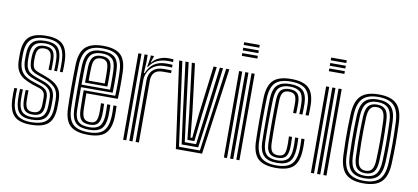

<svg xmlns="http://www.w3.org/2000/svg" viewBox="-73 -1052 2853 1312"><g transform="rotate(10 1353.5 -396.0)"><path d="M187 8.5Q109 8.5 73.6 -26.2Q38.2 -61 35 -141.2Q34.2 -160.2 34.2 -181.2Q34.2 -202.2 35.5 -219.5H55.2Q54.2 -203.2 54.1 -182Q54 -160.8 54.8 -142.2Q57.5 -71 88.4 -40.1Q119.2 -9.2 187 -9.2Q262 -9.2 294.1 -39.6Q326.2 -70 327.2 -138.5Q327.8 -147.2 327.8 -155.1Q327.8 -163 327.8 -171.1Q327.8 -179.2 327.8 -187.8Q327.8 -245 300.2 -273.1Q272.8 -301.2 222 -319L179 -334.2Q154.2 -343 141.2 -352.8Q128.2 -362.5 122.9 -376.9Q117.5 -391.2 116 -413.8Q115.2 -423.5 115.4 -434.1Q115.5 -444.8 116 -456.2Q118.8 -500 135.1 -519.1Q151.5 -538.2 191.8 -538.2Q226.2 -538.2 244.5 -520.8Q262.8 -503.2 264.2 -457.2Q264.8 -445 264.6 -425Q264.5 -405 263.8 -382.2H244Q244.8 -404 245 -423Q245.2 -442 244.8 -456.2Q243.5 -491 230.9 -505.9Q218.2 -520.8 191.8 -520.8Q162.8 -520.8 150.6 -505.8Q138.5 -490.8 137 -456.2Q136.5 -444.5 136.4 -434.9Q136.2 -425.2 137 -413.8Q138.2 -392.8 143.6 -381.2Q149 -369.8 159.4 -363.5Q169.8 -357.2 185 -351.5L227 -336.5Q262.5 -324 289.9 -307Q317.2 -290 332.9 -262Q348.5 -234 348.5 -187.8Q348.5 -179 348.6 -171Q348.8 -163 348.6 -155.1Q348.5 -147.2 348.2 -138.5Q347.2 -61.2 310.6 -26.4Q274 8.5 187 8.5ZM187 -26.8Q128.5 -26.8 102.8 -54.2Q77 -81.8 74.5 -143Q74 -160.2 73.9 -180.1Q73.8 -200 75 -219.5H95Q93.8 -200 93.8 -179.6Q93.8 -159.2 94.2 -144Q96.2 -90.8 117.9 -67.5Q139.5 -44.2 187 -44.2Q240.5 -44.2 262.5 -67Q284.5 -89.8 285.5 -138.8Q285.8 -152 285.8 -163.4Q285.8 -174.8 285.8 -187.8Q285.8 -228.5 267.9 -249.9Q250 -271.2 211.8 -284L166.8 -299.2Q134 -310.2 114.2 -324Q94.5 -337.8 85.1 -359Q75.8 -380.2 74 -413.8Q73.8 -426 73.9 -435.9Q74 -445.8 74 -456.2Q74.8 -518.2 101.6 -545.8Q128.5 -573.2 191.8 -573.2Q249.2 -573.2 275.2 -546.9Q301.2 -520.5 303.8 -459.5Q304.2 -443.8 304.2 -425Q304.2 -406.2 303 -382.2H283.2Q284.2 -406.2 284.4 -424.5Q284.5 -442.8 284 -459.2Q282 -513.2 259.1 -534.5Q236.2 -555.8 191.8 -555.8Q140 -555.8 117.8 -532.4Q95.5 -509 95 -456.2Q95 -445.2 94.8 -435.5Q94.5 -425.8 95 -413.8Q96.8 -384.5 104.8 -366.5Q112.8 -348.5 129.4 -337.1Q146 -325.8 172.8 -316.5L216.8 -301.5Q263 -285.8 284.9 -261Q306.8 -236.2 306.8 -187.8Q306.8 -174.8 306.8 -163.1Q306.8 -151.5 306.5 -138.8Q305.5 -79.8 278.4 -53.2Q251.2 -26.8 187 -26.8ZM187 -61.8Q150.5 -61.8 133.1 -80.9Q115.8 -100 114 -145Q113.5 -160.2 113.5 -180Q113.5 -199.8 114.5 -219.5H134.2Q133.2 -202 133.2 -182.5Q133.2 -163 133.8 -146.5Q135 -110.5 147.5 -94.9Q160 -79.2 187 -79.2Q217.8 -79.2 230.2 -93.8Q242.8 -108.2 243.5 -139Q244 -152 244 -163.4Q244 -174.8 244 -187.8Q244 -216.5 232.9 -229.5Q221.8 -242.5 201.2 -249L154.5 -264.2Q118.8 -276 91.4 -292.6Q64 -309.2 48.4 -337.9Q32.8 -366.5 32.2 -413.5Q32 -426.8 32.1 -437.2Q32.2 -447.8 32.2 -456.5Q32.8 -537.2 69.5 -572.9Q106.2 -608.5 191.8 -608.5Q269.5 -608.5 304.8 -574.4Q340 -540.2 343.2 -461.2Q343.8 -443.8 343.6 -422.8Q343.5 -401.8 342.5 -382.2H322.8Q323.8 -399.8 324 -421.1Q324.2 -442.5 323.5 -460Q320.5 -530.2 289.9 -560.5Q259.2 -590.8 191.8 -590.8Q117.5 -590.8 85.6 -559.2Q53.8 -527.8 53.2 -456.5Q53 -445.2 52.9 -435.5Q52.8 -425.8 53.2 -413.5Q54.8 -374.5 66.4 -349.6Q78 -324.8 101.2 -309.1Q124.5 -293.5 160.5 -281.8L206.5 -266.8Q239.8 -255.5 252.2 -237.4Q264.8 -219.2 264.8 -187.8Q264.8 -180 264.9 -172.1Q265 -164.2 264.9 -156.1Q264.8 -148 264.5 -138.8Q263.8 -98.5 246.1 -80.1Q228.5 -61.8 187 -61.8Z M586.5 8.5Q502 8.5 463.2 -25.9Q424.5 -60.2 420.8 -141Q419.8 -169 419.1 -210.6Q418.5 -252.2 418.5 -298.1Q418.5 -344 419.1 -386Q419.8 -428 420.8 -457Q425.2 -539 464.2 -573.8Q503.2 -608.5 585.2 -608.5Q666.5 -608.5 704.4 -574.8Q742.2 -541 745.8 -461Q746.5 -444 746.9 -422.2Q747.2 -400.5 747.2 -375.5Q747.2 -350.5 746.8 -323.5Q746.2 -296.5 744.8 -269H526.5Q526.8 -246.8 527 -224.8Q527.2 -202.8 527.6 -183.4Q528 -164 528.5 -149.2Q530.5 -111.8 543.2 -95.5Q556 -79.2 586.5 -79.2Q613.5 -79.2 624.8 -94.1Q636 -109 637.8 -146.2Q638.5 -158 638.2 -176.9Q638 -195.8 636.8 -219.5H658.5Q659.5 -195.8 659.8 -176.9Q660 -158 659.5 -145.2Q657.5 -99.2 640.9 -80.5Q624.2 -61.8 586.5 -61.8Q545 -61.8 526.8 -81.1Q508.5 -100.5 506.8 -147Q506.2 -163.8 505.8 -187Q505.2 -210.2 505.1 -236.1Q505 -262 505 -286.5H724Q725 -310.2 725.4 -334.2Q725.8 -358.2 725.8 -381Q725.8 -403.8 725.4 -423.9Q725 -444 724.2 -460Q720.8 -532 687.8 -561.4Q654.8 -590.8 585.2 -590.8Q513 -590.8 479.8 -559.5Q446.5 -528.2 442.5 -455.8Q441.2 -425.8 440.6 -383.5Q440 -341.2 440 -296Q440 -250.8 440.6 -210.2Q441.2 -169.8 442.2 -143Q445.8 -71.2 478.9 -40.2Q512 -9.2 586.5 -9.2Q657.8 -9.2 689.2 -39.8Q720.8 -70.2 724.2 -142Q724.8 -153 724.8 -166Q724.8 -179 724.4 -192.6Q724 -206.2 723.2 -219.5H744.8Q745.8 -201.2 746.2 -180.1Q746.8 -159 745.8 -141.2Q742.2 -60.5 705.5 -26Q668.8 8.5 586.5 8.5ZM586.5 -26.8Q524 -26.8 495.5 -53.4Q467 -80 463.8 -143.8Q462.8 -171.8 462.2 -212.8Q461.8 -253.8 461.8 -299.1Q461.8 -344.5 462.2 -385.6Q462.8 -426.8 464 -454.2Q467.5 -519 495.9 -546.1Q524.2 -573.2 585.2 -573.2Q643.5 -573.2 671.6 -548Q699.8 -522.8 702.5 -459.5Q703.5 -442.2 703.9 -418Q704.2 -393.8 704.1 -364.8Q704 -335.8 703 -304H483.5Q483.2 -256.8 483.5 -220.5Q483.8 -184.2 484.2 -145.5Q485 -91 508.2 -67.6Q531.5 -44.2 586.5 -44.2Q633 -44.2 655.6 -65.6Q678.2 -87 681 -143.2Q681.5 -158.8 681.2 -178.1Q681 -197.5 680 -219.5H701.5Q702.5 -199.2 702.9 -179.6Q703.2 -160 702.5 -142.8Q699.8 -79.5 673.2 -53.1Q646.8 -26.8 586.5 -26.8ZM483.5 -321.5H681.8Q682.5 -349.5 682.5 -375Q682.5 -400.5 682.1 -422Q681.8 -443.5 681 -459Q678.5 -514.8 654.5 -535.2Q630.5 -555.8 585.2 -555.8Q535.8 -555.8 512.1 -532.6Q488.5 -509.5 485.5 -453Q484.8 -435 484.2 -398.5Q483.8 -362 483.5 -321.5ZM505 -339.2Q505.2 -357 505.5 -376.8Q505.8 -396.5 506.1 -415.9Q506.5 -435.2 507 -451.8Q509.5 -499 527.8 -518.6Q546 -538.2 585.2 -538.2Q623.8 -538.2 640.6 -519.5Q657.5 -500.8 659.5 -457Q660 -445.8 660.4 -427.5Q660.8 -409.2 660.8 -386.5Q660.8 -363.8 660.2 -339.2ZM527 -356.8H638.8Q639 -377.2 639 -396.6Q639 -416 638.6 -431.6Q638.2 -447.2 637.8 -456.2Q636.2 -491.5 624.1 -506.1Q612 -520.8 585.2 -520.8Q556.5 -520.8 543.5 -505Q530.5 -489.2 528.8 -450.8Q528.2 -437.8 527.9 -423.1Q527.5 -408.5 527.2 -392.1Q527 -375.8 527 -356.8Z M872.2 0V-600H893.8L894 -548L889.8 -474H894.8Q913.5 -520 947 -542.1Q980.5 -564.2 1028.2 -564.2Q1040.5 -564.2 1053.4 -563.9Q1066.2 -563.5 1072.8 -562.8V-544Q1065.5 -544.5 1051.4 -544.9Q1037.2 -545.2 1024.2 -545.2Q981.2 -545.2 952.1 -527.8Q923 -510.2 908.5 -482.8Q894 -455.2 894 -425.2V0ZM829.2 0V-600H850.8V0ZM915.8 0V-427Q915.8 -472.2 942.8 -498.4Q969.8 -524.5 1014.8 -524.5Q1029.5 -524.5 1044.4 -524.5Q1059.2 -524.5 1072.8 -524.5V-505.2Q1059.5 -505.5 1044 -505.4Q1028.5 -505.2 1014.8 -505.2Q975.2 -505.2 956.9 -485.1Q938.5 -465 938.5 -429V0ZM904.5 -519.5 915.2 -583V-600H937L937.2 -595.8L922.8 -553.2H926.8Q944 -576.5 974.8 -589.5Q1005.5 -602.5 1038 -602.5Q1045.5 -602.5 1054.5 -602Q1063.5 -601.5 1072.8 -600.8V-581.8Q1065 -582.8 1056.8 -583.1Q1048.5 -583.5 1039.2 -583.5Q996.5 -583.5 964 -568.8Q931.5 -554 909.8 -519.5Z M1195 0 1112.2 -600H1134.2L1213.5 -19H1358.5L1438.5 -600H1460.5L1376.8 0ZM1228.5 -37.8 1200.2 -248.2 1156 -600H1178L1221.2 -254L1246.8 -56.8H1325.2L1351 -254.5L1394.8 -600H1416.8L1372 -248.2L1343.5 -37.8ZM1261.8 -75.5 1242 -260 1200 -600H1221.8L1263 -266.2L1280 -94.5H1292L1309.5 -267.5L1351 -600H1373L1330.2 -261.5L1310.2 -75.5Z M1528.2 -781V-800H1636.2V-781ZM1528.2 -705.5V-724.5H1636.2V-705.5ZM1528.2 -743.2V-762.2H1636.2V-743.2ZM1614.5 0V-600H1636.2V0ZM1528.2 0V-600H1549.8V0ZM1571.2 0V-600H1593V0Z M1890.2 8.5Q1806.2 8.5 1767.5 -25.9Q1728.8 -60.2 1725 -141Q1724 -169 1723.4 -210.6Q1722.8 -252.2 1722.8 -298.1Q1722.8 -344 1723.4 -386Q1724 -428 1725 -457Q1729.5 -539 1768.1 -573.8Q1806.8 -608.5 1888.8 -608.5Q1971.2 -608.5 2009.1 -574.8Q2047 -541 2050 -461.2Q2050.5 -444.2 2050.2 -422.6Q2050 -401 2049 -382.2H2027.5Q2028.5 -400.5 2028.8 -421.2Q2029 -442 2028.5 -460.2Q2025.8 -530.2 1993.5 -560.5Q1961.2 -590.8 1888.8 -590.8Q1817 -590.8 1783.9 -559.6Q1750.8 -528.5 1746.8 -455.8Q1745.5 -425.8 1744.9 -383.5Q1744.2 -341.2 1744.2 -295.9Q1744.2 -250.5 1744.9 -210Q1745.5 -169.5 1746.5 -143Q1749.8 -73.2 1783 -41.2Q1816.2 -9.2 1890.2 -9.2Q1961.5 -9.2 1993.4 -40Q2025.2 -70.8 2028.5 -142Q2029.2 -159.5 2029.1 -176.8Q2029 -194 2027.5 -219.5H2049Q2050.5 -197.5 2050.8 -179.9Q2051 -162.2 2050 -141.2Q2046.5 -61 2009.6 -26.2Q1972.8 8.5 1890.2 8.5ZM1890.2 -26.8Q1828 -26.8 1799.4 -55.5Q1770.8 -84.2 1768 -143.8Q1767 -171.8 1766.5 -212.9Q1766 -254 1766 -299.4Q1766 -344.8 1766.5 -385.9Q1767 -427 1768.2 -454.5Q1771.8 -519.8 1800.2 -546.5Q1828.8 -573.2 1888.8 -573.2Q1948.5 -573.2 1976.6 -547.6Q2004.8 -522 2006.8 -459.8Q2007.2 -443.5 2007 -423.4Q2006.8 -403.2 2005.8 -382.2H1984.2Q1985.2 -404.2 1985.5 -424.1Q1985.8 -444 1985.2 -459.2Q1983.5 -514 1959.8 -534.9Q1936 -555.8 1888.8 -555.8Q1841.8 -555.8 1817.2 -533.9Q1792.8 -512 1789.8 -453Q1789 -434 1788.2 -396.6Q1787.5 -359.2 1787 -314.1Q1786.5 -269 1786.8 -225.1Q1787 -181.2 1788.2 -148.8Q1791.2 -90.2 1815.8 -67.2Q1840.2 -44.2 1890.2 -44.2Q1937 -44.2 1959.9 -65.8Q1982.8 -87.2 1985.2 -143Q1985.8 -158.8 1985.8 -175.5Q1985.8 -192.2 1984.2 -219.5H2005.8Q2007.5 -190.8 2007.5 -174.9Q2007.5 -159 2006.8 -142.5Q2004 -80.2 1977.2 -53.5Q1950.5 -26.8 1890.2 -26.8ZM1890.2 -61.8Q1850.2 -61.8 1831.5 -81.2Q1812.8 -100.8 1811 -149.2Q1810 -177 1809.6 -216.9Q1809.2 -256.8 1809.2 -300.5Q1809.2 -344.2 1809.8 -384.2Q1810.2 -424.2 1811.2 -451.8Q1813.8 -502 1833 -520.1Q1852.2 -538.2 1888.8 -538.2Q1927.5 -538.2 1945 -519.9Q1962.5 -501.5 1963.8 -457.2Q1964 -444.8 1963.9 -426.2Q1963.8 -407.8 1962.5 -382.2H1941Q1942 -406.2 1942.2 -425Q1942.5 -443.8 1942 -456.5Q1941.2 -491 1929.4 -505.9Q1917.5 -520.8 1888.8 -520.8Q1860.8 -520.8 1847.8 -505.4Q1834.8 -490 1833 -450.5Q1832 -424.5 1831.4 -385.4Q1830.8 -346.2 1830.8 -302.6Q1830.8 -259 1831.2 -218.6Q1831.8 -178.2 1832.8 -149.2Q1834.8 -111.2 1847.6 -95.2Q1860.5 -79.2 1890.2 -79.2Q1918.5 -79.2 1929.8 -94.6Q1941 -110 1942 -145.5Q1942.5 -161.5 1942.5 -176Q1942.5 -190.5 1941 -219.5H1962.5Q1964 -194.2 1964.1 -176.2Q1964.2 -158.2 1963.8 -145.2Q1961.8 -99.8 1945 -80.8Q1928.2 -61.8 1890.2 -61.8Z M2132 -781V-800H2240V-781ZM2132 -705.5V-724.5H2240V-705.5ZM2132 -743.2V-762.2H2240V-743.2ZM2218.2 0V-600H2240V0ZM2132 0V-600H2153.5V0ZM2175 0V-600H2196.8V0Z M2497.5 8.5Q2412.2 8.5 2373 -30Q2333.8 -68.5 2329.8 -156.5Q2327.5 -210.2 2326.8 -257.8Q2326 -305.2 2326.8 -351Q2327.5 -396.8 2329.8 -444.2Q2334.2 -532 2373.2 -570.2Q2412.2 -608.5 2497.5 -608.5Q2583.5 -608.5 2622 -569.6Q2660.5 -530.8 2664.5 -443.8Q2668 -362.5 2667.9 -294.5Q2667.8 -226.5 2664.8 -156.2Q2660.2 -67.5 2620.9 -29.5Q2581.5 8.5 2497.5 8.5ZM2497.5 -9.2Q2571 -9.2 2605 -43.5Q2639 -77.8 2643 -157.2Q2646.2 -227 2646.4 -293.2Q2646.5 -359.5 2643 -442.8Q2639.5 -520.2 2606.4 -555.5Q2573.2 -590.8 2497.5 -590.8Q2422.8 -590.8 2388.9 -556Q2355 -521.2 2351.2 -442Q2349.2 -399.8 2348.5 -355.5Q2347.8 -311.2 2348.4 -262.2Q2349 -213.2 2351.5 -156.5Q2355.2 -74.5 2391.2 -41.9Q2427.2 -9.2 2497.5 -9.2ZM2497.5 -26.8Q2436.2 -26.8 2406.1 -56.6Q2376 -86.5 2372.8 -159.5Q2371 -206.5 2370.2 -254.1Q2369.5 -301.8 2370.1 -348.8Q2370.8 -395.8 2372.8 -440.2Q2376.2 -511.2 2405 -542.2Q2433.8 -573.2 2497.5 -573.2Q2557.8 -573.2 2588 -544Q2618.2 -514.8 2621.2 -443Q2623.5 -390.2 2624.2 -342.8Q2625 -295.2 2624.4 -250.2Q2623.8 -205.2 2621.8 -160.2Q2618.2 -87.8 2589 -57.2Q2559.8 -26.8 2497.5 -26.8ZM2497.5 -44.2Q2548.5 -44.2 2572.8 -70.9Q2597 -97.5 2600 -160.8Q2602.8 -219.5 2603 -289.8Q2603.2 -360 2600 -439.8Q2597.2 -503.5 2572.5 -529.6Q2547.8 -555.8 2497.5 -555.8Q2446.2 -555.8 2421.9 -529.2Q2397.5 -502.8 2394.2 -439.5Q2392.8 -400.8 2391.9 -356.5Q2391 -312.2 2391.6 -263.1Q2392.2 -214 2394.5 -160.2Q2397.2 -95.8 2422.5 -70Q2447.8 -44.2 2497.5 -44.2ZM2497.5 -61.8Q2458.2 -61.8 2438.4 -84Q2418.5 -106.2 2416 -161Q2414 -210.2 2413.4 -256.1Q2412.8 -302 2413.4 -347.1Q2414 -392.2 2416 -438.5Q2418.5 -492.2 2437.6 -515.2Q2456.8 -538.2 2497.5 -538.2Q2536 -538.2 2556 -516.5Q2576 -494.8 2578.2 -439.2Q2581.2 -365.5 2581.4 -296Q2581.5 -226.5 2578.5 -161.8Q2576 -107.5 2556.8 -84.6Q2537.5 -61.8 2497.5 -61.8ZM2497.5 -79.2Q2527.8 -79.2 2541.4 -99.2Q2555 -119.2 2556.8 -162.8Q2559.5 -223.8 2559.8 -290.6Q2560 -357.5 2556.8 -438.2Q2555 -482 2541 -501.4Q2527 -520.8 2497.5 -520.8Q2466.8 -520.8 2453.2 -500.8Q2439.8 -480.8 2437.5 -437.5Q2435.8 -392.5 2435 -349.2Q2434.2 -306 2435 -260.4Q2435.8 -214.8 2437.8 -161.8Q2439.5 -116.8 2454.1 -98Q2468.8 -79.2 2497.5 -79.2Z"/></g></svg>

Font: Big Shoulders Inline Display Thin
Style: Bold
Weight: 700
Version: Version 2.002